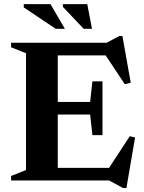

<svg xmlns="http://www.w3.org/2000/svg" viewBox="-20 -878 700 934"><path d="M34 0V-22L106.5 -51V-619L34 -648V-670H499L560.5 -703H575.5L616 -475.5L587 -468.5L494 -608.5H261V-382H418.5L429.5 -482.5H478.5V-220.5H429.5L418.5 -321H261V-61.5H510.5L611.5 -215.5L637 -209L595 36.5H578L511 0ZM295.5 -738H251L95.5 -842V-858H225.5ZM427.5 -738H387L286 -844.5V-858H404.5Z"/></svg>

Font: Newsreader Text
Style: Bold
Weight: 700
Designer: Hugues Gentile
Foundry: Production Type
Version: Version 1.001